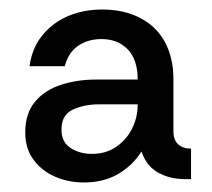

<svg xmlns="http://www.w3.org/2000/svg" viewBox="-20 -730 446 403"><path d="M156 -347Q124 -347 96 -359Q68 -371 50.5 -394.5Q33 -418 33 -452Q33 -492 53.5 -516.5Q74 -541 108 -552Q142 -563 181 -563H269Q269 -605 248 -626.5Q227 -648 193 -648Q164 -648 143.5 -633.5Q123 -619 116 -591H42Q47 -629 69 -656Q91 -683 123.5 -696.5Q156 -710 194 -710Q229 -710 256.5 -700Q284 -690 303.5 -671.5Q323 -653 333.5 -625.5Q344 -598 344 -564V-455Q344 -436 354 -427Q364 -418 381 -418V-354H369Q336 -354 311.5 -368Q287 -382 277 -412Q258 -382 227.5 -364.5Q197 -347 156 -347ZM173 -407Q202 -407 223.5 -421.5Q245 -436 257 -459.5Q269 -483 269 -511H187Q157 -511 133 -500Q109 -489 109 -458Q109 -432 128 -419.5Q147 -407 173 -407Z"/></svg>

Font: Rethink Sans Medium
Style: Regular
Weight: 500
Designer: The Rethink Sans project authors (Hans Thiessen). DM Sans designed by Colophon Foundry.
Foundry: Rethink Communications LLC
Version: Version 1.001